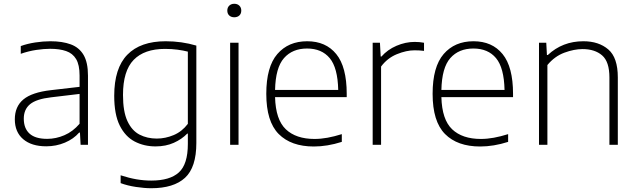

<svg xmlns="http://www.w3.org/2000/svg" viewBox="-20 -767 3374 1017"><path d="M225 8Q147 8 102.8 -29.8Q58.5 -67.5 58.5 -135Q58.5 -202.5 103.8 -240.2Q149 -278 250 -289.5L401.5 -307V-367Q401.5 -423.5 383.2 -454Q365 -484.5 330.2 -496.5Q295.5 -508.5 245.5 -508.5Q212.5 -508.5 172 -502.5Q131.5 -496.5 90 -482V-523Q124 -535.5 166.2 -542Q208.5 -548.5 247 -548.5Q310.5 -548.5 355 -532Q399.5 -515.5 422.8 -475.8Q446 -436 446 -366.5V0H407L403.5 -64.5H399Q370 -31 323.8 -11.5Q277.5 8 225 8ZM106 -138.5Q106 -87 136.5 -59.2Q167 -31.5 230 -31.5Q276.5 -31.5 321.2 -50.8Q366 -70 401.5 -111.5V-269.5L250.5 -251.5Q172.5 -242.5 139.2 -215Q106 -187.5 106 -138.5Z M781 230Q744.5 230 700 223.2Q655.5 216.5 619 203V161.5Q663.5 176 703.2 182.8Q743 189.5 781 189.5Q880 189.5 927.5 146.2Q975 103 975 -4.5V-59.5H972Q943 -29.5 900.5 -10.5Q858 8.5 804 8.5Q743 8.5 693.2 -17.5Q643.5 -43.5 614.2 -102.2Q585 -161 585 -259.5Q585 -406 654.5 -477.2Q724 -548.5 858 -548.5Q942 -548.5 1020 -525.5V-9.5Q1020 119.5 960 174.8Q900 230 781 230ZM810.5 -33Q856 -33 900 -51.5Q944 -70 975 -111V-493.5Q952 -499.5 920.8 -503.8Q889.5 -508 854 -508Q744.5 -508 688 -449.8Q631.5 -391.5 631.5 -264Q631.5 -176 655 -125.5Q678.5 -75 719 -54Q759.5 -33 810.5 -33Z M1199 0V-540.5H1243.5V0ZM1221 -675.5Q1204.5 -675.5 1194.2 -685Q1184 -694.5 1184 -711Q1184 -727 1194.2 -737Q1204.5 -747 1221 -747Q1237.5 -747 1247.8 -737Q1258 -727 1258 -711Q1258 -694.5 1247.8 -685Q1237.5 -675.5 1221 -675.5Z M1642.5 9Q1522 9 1456.2 -57.2Q1390.5 -123.5 1390.5 -270Q1390.5 -413 1449 -480.8Q1507.5 -548.5 1607 -548.5Q1706 -548.5 1761.2 -480.5Q1816.5 -412.5 1816.5 -270V-252.5H1437Q1440 -133.5 1494 -82.2Q1548 -31 1646 -31Q1679.5 -31 1715 -37.5Q1750.5 -44 1790.5 -56.5V-15.5Q1713.5 9 1642.5 9ZM1606.5 -510Q1529 -510 1484.2 -459.2Q1439.5 -408.5 1437 -290.5H1771.5Q1769 -408 1726.5 -459Q1684 -510 1606.5 -510Z M1954 0V-540.5H1992.5L1996.5 -467.5H2000.5Q2032.5 -504 2080.2 -524.5Q2128 -545 2176.5 -545Q2203.5 -545 2226 -540.5V-497.5Q2214 -499 2201.8 -499.8Q2189.5 -500.5 2175.5 -500.5Q2132.5 -500.5 2082.2 -480Q2032 -459.5 1998.5 -414.5V0Z M2523.5 9Q2403 9 2337.2 -57.2Q2271.5 -123.5 2271.5 -270Q2271.5 -413 2330 -480.8Q2388.5 -548.5 2488 -548.5Q2587 -548.5 2642.2 -480.5Q2697.5 -412.5 2697.5 -270V-252.5H2318Q2321 -133.5 2375 -82.2Q2429 -31 2527 -31Q2560.5 -31 2596 -37.5Q2631.5 -44 2671.5 -56.5V-15.5Q2594.5 9 2523.5 9ZM2487.5 -510Q2410 -510 2365.2 -459.2Q2320.5 -408.5 2318 -290.5H2652.5Q2650 -408 2607.5 -459Q2565 -510 2487.5 -510Z M2835 0V-540.5H2873.5L2877 -475.5H2881.5Q2959.5 -548.5 3070 -548.5Q3151.5 -548.5 3202 -505.2Q3252.5 -462 3252.5 -357V0H3208V-356.5Q3208 -440 3169.5 -473.5Q3131 -507 3065.5 -507Q3021 -507 2969.5 -488Q2918 -469 2879.5 -422.5V0Z"/></svg>

Font: Encode Sans Semi Expanded ExtraLight
Style: Regular
Weight: 200
Width: 6
Designer: Multiple Designers
Foundry: Impallari Type
Version: Version 3.000; ttfautohint (v1.8.3) -l 8 -r 50 -G 200 -x 14 